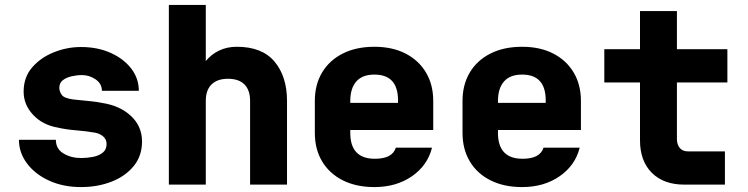

<svg xmlns="http://www.w3.org/2000/svg" viewBox="-20 -750 3040 780"><path d="M309 10Q238 10 181 -15.5Q124 -41 90.5 -85Q57 -129 57 -182H207Q207 -145 238 -126.5Q269 -108 309 -108Q333 -108 357 -112.5Q381 -117 397 -129.5Q413 -142 413 -165Q413 -183 400 -195Q387 -207 366 -211Q333 -217 290 -220.5Q247 -224 213 -232Q152 -243 114 -284Q76 -325 76 -378Q76 -436 110.5 -476Q145 -516 198.5 -537.5Q252 -559 309 -559Q377 -559 430 -535Q483 -511 513.5 -471Q544 -431 544 -381H394Q394 -410 368.5 -427.5Q343 -445 313 -445Q292 -445 270.5 -440Q249 -435 235 -424Q221 -413 221 -393Q221 -379 230.5 -365Q240 -351 277 -346Q286 -345 306.5 -343Q327 -341 351 -338.5Q375 -336 394 -332Q467 -321 512 -279Q557 -237 557 -175Q557 -116 522.5 -74.5Q488 -33 432 -11.5Q376 10 309 10Z M666 0V-730H816V-502Q839 -530 871 -545Q903 -560 942 -560Q1045 -560 1095.5 -499.5Q1146 -439 1146 -340V0H996V-340Q996 -384 973 -407Q950 -430 906 -430Q863 -430 839.5 -407Q816 -384 816 -340V0Z M1501 10Q1427 10 1372.5 -17.5Q1318 -45 1288.5 -94.5Q1259 -144 1259 -210V-340Q1259 -406 1288.5 -455.5Q1318 -505 1372.5 -532.5Q1427 -560 1501 -560Q1574 -560 1627.5 -532.5Q1681 -505 1710.5 -455.5Q1740 -406 1740 -340V-222H1403V-210Q1403 -105 1503 -105Q1574 -105 1588 -150H1735Q1717 -78 1653.5 -34Q1590 10 1501 10ZM1403 -332H1597V-342Q1597 -447 1501 -447Q1452 -447 1427.5 -419Q1403 -391 1403 -340Z M2101 10Q2027 10 1972.5 -17.5Q1918 -45 1888.5 -94.5Q1859 -144 1859 -210V-340Q1859 -406 1888.5 -455.5Q1918 -505 1972.5 -532.5Q2027 -560 2101 -560Q2174 -560 2227.5 -532.5Q2281 -505 2310.5 -455.5Q2340 -406 2340 -340V-222H2003V-210Q2003 -105 2103 -105Q2174 -105 2188 -150H2335Q2317 -78 2253.5 -34Q2190 10 2101 10ZM2003 -332H2197V-342Q2197 -447 2101 -447Q2052 -447 2027.5 -419Q2003 -391 2003 -340Z M2760 0Q2676 0 2628 -48Q2580 -96 2580 -180V-415H2435V-550H2580V-705H2730V-550H2935V-415H2730V-185Q2730 -163 2741.5 -149Q2753 -135 2775 -135H2925V0Z"/></svg>

Font: Tiny ExtraBold
Style: Regular
Weight: 800
Designer: Philipp Nurullin, Konstantin Bulenkov
Foundry: JetBrains
Version: Version 2.251; ttfautohint (v1.8.4.7-5d5b)